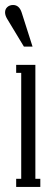

<svg xmlns="http://www.w3.org/2000/svg" viewBox="-25 -741 219 761"><path d="M104 -556.2H69.8L2.9 -667Q-4.9 -680.2 -4.9 -691.9Q-4.9 -705.1 4.2 -713.1Q13.2 -721.2 26.9 -721.2Q51.3 -721.2 61 -690.9ZM134.8 0H39.1V-32.2H59.1V-452.1H39.1V-483.9H115.2V-32.2H134.8Z"/></svg>

Font: Margherita Light
Style: Regular
Weight: 300
Designer: James Puckett
Foundry: Dunwich Type Founders
Version: Version 1.008;hotconv 1.0.109;makeotfexe 2.5.65596